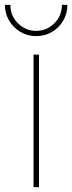

<svg xmlns="http://www.w3.org/2000/svg" viewBox="-44 -766 296 786"><path d="M93.3 0V-542.5H115.7V0ZM104 -618.2Q68.4 -618.2 39.3 -635.5Q10.3 -652.8 -6.8 -681.9Q-23.9 -710.9 -23.9 -746.1H-1.5Q-1.5 -701.7 29.5 -670.7Q60.5 -639.6 104 -639.6Q147.5 -639.6 178.5 -670.7Q209.5 -701.7 209.5 -746.1H231.9Q231.9 -710.9 214.8 -681.6Q197.8 -652.3 168.9 -635.3Q140.1 -618.2 104 -618.2Z"/></svg>

Font: Inter 16pt Thin
Style: Regular
Weight: 250
Version: Version 4.001;git-66647c0bb